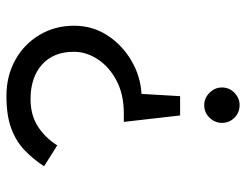

<svg xmlns="http://www.w3.org/2000/svg" viewBox="-104 -651 765 597"><g transform="rotate(90 278.5 -352.5)"><path d="M362 -660Q362 -638 346 -621.5Q330 -605 307 -605Q285 -605 268.5 -621.5Q252 -638 252 -660Q252 -683 268.5 -699Q285 -715 307 -715Q330 -715 346 -699Q362 -683 362 -660ZM141 -200Q141 -136 181 -100.5Q221 -65 288 -65Q338 -65 373.5 -88Q409 -111 432 -148L497 -107Q474 -72 446 -45.5Q418 -19 378 -4.5Q338 10 278 10Q216 10 166.5 -17.5Q117 -45 88.5 -93Q60 -141 60 -200Q60 -258 90 -304Q120 -350 168.5 -378.5Q217 -407 272 -410L279 -530H339L359 -355H333Q273 -355 230 -332Q187 -309 164 -273.5Q141 -238 141 -200Z"/></g></svg>

Font: Jost*
Style: Regular
Weight: 400
Version: Version 3.7